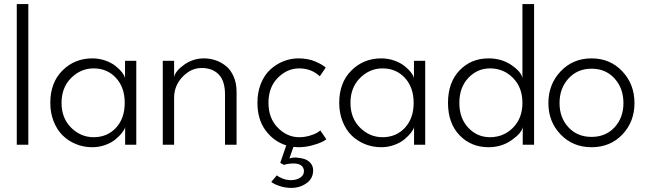

<svg xmlns="http://www.w3.org/2000/svg" viewBox="-20 -708 3170 939"><path d="M118.5 0H62V-688H118.5Z M592 0V-86Q589.5 -75 577.2 -59.2Q565 -43.5 545.5 -27Q526 -10.5 495.5 0.8Q465 12 431.5 12Q389.5 12 352.2 -3Q315 -18 287 -45.2Q259 -72.5 242.5 -114Q226 -155.5 226 -205Q226 -304 285.5 -363.2Q345 -422.5 431.5 -422.5Q465 -422.5 495.2 -411.8Q525.5 -401 545.2 -385.2Q565 -369.5 577.2 -353.5Q589.5 -337.5 591.5 -325V-410.5H646.5V0ZM438 -37Q504.5 -37 547.2 -83Q590 -129 590 -205Q590 -280.5 547.2 -327Q504.5 -373.5 438 -373.5Q375 -373.5 328 -326.8Q281 -280 281 -205Q281 -130 328 -83.5Q375 -37 438 -37Z M977 -422.5Q1007 -422.5 1034.8 -413Q1062.5 -403.5 1085.8 -384.5Q1109 -365.5 1123 -333Q1137 -300.5 1137 -259V0H1080.5V-245.5Q1080.5 -312 1049.8 -343.8Q1019 -375.5 966 -375.5Q914.5 -375.5 873 -332.5Q831.5 -289.5 831.5 -229.5V0H776V-410.5H831.5V-331Q837.5 -361 881 -391.8Q924.5 -422.5 977 -422.5Z M1443 -37Q1469.5 -37 1494 -44.2Q1518.5 -51.5 1529.2 -58Q1540 -64.5 1546.5 -70L1576 -27Q1570 -21.5 1554 -13.5Q1538 -5.5 1505.5 3.2Q1473 12 1439.5 12Q1427.5 12 1415 10.5L1395.5 67Q1412 61 1432.2 62.8Q1452.5 64.5 1470 70.2Q1487.5 76 1499.5 90.5Q1511.5 105 1511.5 125Q1511.5 165 1479 188Q1446.5 211 1404.5 211Q1375.5 211 1348.2 202Q1321 193 1306.5 182L1334 149.5Q1344.5 158.5 1363.5 165.8Q1382.5 173 1402 173Q1429.5 173 1448 161Q1466.5 149 1466.5 130Q1466.5 111 1453 101.2Q1439.5 91.5 1417 91.5Q1388.5 91.5 1368.5 98.5L1350.5 88.5L1380 3Q1318.5 -16.5 1278.8 -70.2Q1239 -124 1239 -205.5Q1239 -257.5 1256.2 -299.8Q1273.5 -342 1302.2 -368.2Q1331 -394.5 1366.5 -408.5Q1402 -422.5 1439.5 -422.5Q1487 -422.5 1523 -406.8Q1559 -391 1573 -377.5L1544 -335Q1503 -373.5 1443 -373.5Q1384.5 -373.5 1338.8 -327.5Q1293 -281.5 1293 -205.5Q1293 -129.5 1338.8 -83.2Q1384.5 -37 1443 -37Z M2005 0V-86Q2002.5 -75 1990.2 -59.2Q1978 -43.5 1958.5 -27Q1939 -10.5 1908.5 0.8Q1878 12 1844.5 12Q1802.5 12 1765.2 -3Q1728 -18 1700 -45.2Q1672 -72.5 1655.5 -114Q1639 -155.5 1639 -205Q1639 -304 1698.5 -363.2Q1758 -422.5 1844.5 -422.5Q1878 -422.5 1908.2 -411.8Q1938.5 -401 1958.2 -385.2Q1978 -369.5 1990.2 -353.5Q2002.5 -337.5 2004.5 -325V-410.5H2059.5V0ZM1851 -37Q1917.5 -37 1960.2 -83Q2003 -129 2003 -205Q2003 -280.5 1960.2 -327Q1917.5 -373.5 1851 -373.5Q1788 -373.5 1741 -326.8Q1694 -280 1694 -205Q1694 -130 1741 -83.5Q1788 -37 1851 -37Z M2592 0H2536.5V-86Q2531 -57 2482 -22.5Q2433 12 2369.5 12Q2283.5 12 2227.2 -46.8Q2171 -105.5 2171 -205Q2171 -304.5 2227.2 -363.5Q2283.5 -422.5 2369.5 -422.5Q2434.5 -422.5 2482.8 -388.8Q2531 -355 2535 -325V-688H2592ZM2376 -37Q2443 -37 2489 -83.5Q2535 -130 2535 -205Q2535 -280 2489 -326.8Q2443 -373.5 2376 -373.5Q2314.5 -373.5 2270.5 -327Q2226.5 -280.5 2226.5 -205Q2226.5 -129.5 2270.2 -83.2Q2314 -37 2376 -37Z M2873 12Q2782 12 2722 -50.2Q2662 -112.5 2662 -204Q2662 -296 2722 -359.2Q2782 -422.5 2873 -422.5Q2964 -422.5 3023.5 -359.2Q3083 -296 3083 -204Q3083 -112.5 3023.8 -50.2Q2964.5 12 2873 12ZM3029 -204Q3029 -276 2985.8 -324Q2942.5 -372 2873 -372Q2804 -372 2760.2 -324Q2716.5 -276 2716.5 -204Q2716.5 -132.5 2760 -85.5Q2803.5 -38.5 2873 -38.5Q2942.5 -38.5 2985.8 -85.5Q3029 -132.5 3029 -204Z"/></svg>

Font: League Spartan Light
Style: Regular
Weight: 277
Foundry: The League of Moveable Type
Version: Version 2.002